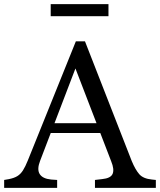

<svg xmlns="http://www.w3.org/2000/svg" viewBox="-22 -904 770 924"><path d="M-2 0V-38L21 -42Q46 -47 61.5 -56.5Q77 -66 88.5 -84Q100 -102 112 -132L343 -705H387L612 -129Q629 -88 648 -66Q667 -44 709 -40L728 -38V0H435V-38L469 -42Q511 -46 520 -67.5Q529 -89 513 -128L327 -611H355L171 -130Q155 -89 169 -66.5Q183 -44 224 -40L253 -38V0ZM205 -264V-311H507V-264ZM222 -826V-884H500V-826Z"/></svg>

Font: Hedvig Letters Serif
Style: Regular
Weight: 400
Designer: Alexander Örn & Tor Weibull
Foundry: Kanon Foundry
Version: Version 1.000